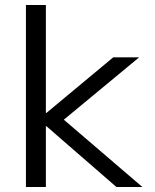

<svg xmlns="http://www.w3.org/2000/svg" viewBox="-20 -750 620 770"><path d="M84 0V-730H164V-297H166L434 -520H538L236 -270L551 0H447L166 -244H164V0Z"/></svg>

Font: M PLUS 2
Style: Regular
Weight: 400
Designer: Coji Morishita
Foundry: UNDERFOREST DESIGN
Version: Version 1.001